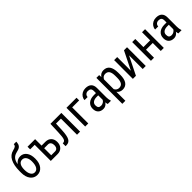

<svg xmlns="http://www.w3.org/2000/svg" viewBox="272 -2192 3828 3828"><g transform="rotate(-45 2186.5 -277.5)"><path d="M265.6 -498Q349.1 -498 398.4 -431.9Q447.8 -365.7 447.8 -254.9V-247.6Q447.8 -130.4 393.1 -60.3Q338.4 9.8 248.5 9.8Q158.7 9.8 104 -61Q49.3 -131.8 49.3 -251.5V-295.9Q49.3 -459.5 100.6 -557.9Q151.9 -656.2 251 -679.2Q308.1 -692.4 328.4 -710.4Q348.6 -728.5 348.6 -758.3H418.5L418 -739.3Q412.1 -642.6 325.2 -616.7L265.6 -600.1Q201.2 -582.5 166.7 -538.1Q132.3 -493.7 122.1 -421.9Q181.6 -498 265.6 -498ZM248 -423.8Q196.3 -423.8 166.3 -379.9Q136.2 -335.9 136.2 -247.6Q136.2 -161.6 166 -112.5Q195.8 -63.5 248.5 -63.5Q301.3 -63.5 331.5 -112.8Q361.8 -162.1 361.8 -258.8Q361.8 -335 331.3 -379.4Q300.8 -423.8 248 -423.8Z M505.9 -528.3H719.7V-346.2H828.6Q904.3 -345.7 949.2 -299.8Q994.1 -253.9 994.1 -174.8Q994.1 -95.7 948.7 -48.1Q903.3 -0.5 828.6 0H633.8V-454.1H505.9ZM719.7 -272.5V-73.7H827.1Q865.7 -73.7 886.5 -99.9Q907.2 -126 907.2 -171.4Q907.2 -215.3 887 -243.4Q866.7 -271.5 830.1 -272.5Z M1459.5 -528.3V0H1373V-453.6H1233.9L1225.6 -274.4Q1218.8 -125.5 1185.5 -63.2Q1152.3 -1 1079.1 0H1050.3V-79.6L1072.3 -81.5Q1108.4 -86.4 1123.3 -130.1Q1138.2 -173.8 1143.1 -302.2L1151.4 -528.3Z M1887.2 -453.6H1690.4V0H1603.5V-528.3H1887.2Z M2239.7 0Q2231.9 -17.1 2228.5 -57.6Q2182.6 9.8 2111.3 9.8Q2039.6 9.8 1999.3 -30.5Q1959 -70.8 1959 -144Q1959 -224.6 2013.7 -272Q2068.4 -319.3 2163.6 -320.3H2227.1V-376.5Q2227.1 -423.8 2206.1 -443.8Q2185.1 -463.9 2142.1 -463.9Q2103 -463.9 2078.6 -440.7Q2054.2 -417.5 2054.2 -381.8H1967.8Q1967.8 -422.4 1991.7 -459.2Q2015.6 -496.1 2056.2 -517.1Q2096.7 -538.1 2146.5 -538.1Q2227.5 -538.1 2269.8 -497.8Q2312 -457.5 2313 -380.4V-113.8Q2313.5 -52.7 2329.6 -7.8V0ZM2124.5 -68.8Q2156.2 -68.8 2185.1 -86.4Q2213.9 -104 2227.1 -130.4V-256.3H2178.2Q2116.7 -255.4 2081.1 -228.8Q2045.4 -202.1 2045.4 -154.3Q2045.4 -109.4 2063.5 -89.1Q2081.5 -68.8 2124.5 -68.8Z M2828.6 -238.8Q2828.6 -113.3 2783.4 -51.8Q2738.3 9.8 2655.8 9.8Q2576.2 9.8 2533.2 -50.3V203.1H2447.3V-528.3H2525.4L2529.8 -469.7Q2573.2 -538.1 2654.3 -538.1Q2741.2 -538.1 2784.2 -477.5Q2827.1 -417 2828.6 -296.4ZM2742.7 -288.1Q2742.7 -377 2715.3 -419.2Q2688 -461.4 2627.4 -461.4Q2565.4 -461.4 2533.2 -399.4V-124.5Q2564.9 -64 2628.4 -64Q2687 -64 2714.6 -106.2Q2742.2 -148.4 2742.7 -235.4Z M3225.6 -528.3H3311.5V0H3225.6V-385.3L3034.2 0H2947.8V-528.3H3034.2V-142.6Z M3820.3 0H3734.4V-225.6H3543.9V0H3457V-528.3H3543.9V-299.3H3734.4V-528.3H3820.3Z M4230 0Q4222.2 -17.1 4218.8 -57.6Q4172.9 9.8 4101.6 9.8Q4029.8 9.8 3989.5 -30.5Q3949.2 -70.8 3949.2 -144Q3949.2 -224.6 4003.9 -272Q4058.6 -319.3 4153.8 -320.3H4217.3V-376.5Q4217.3 -423.8 4196.3 -443.8Q4175.3 -463.9 4132.3 -463.9Q4093.3 -463.9 4068.8 -440.7Q4044.4 -417.5 4044.4 -381.8H3958Q3958 -422.4 3981.9 -459.2Q4005.9 -496.1 4046.4 -517.1Q4086.9 -538.1 4136.7 -538.1Q4217.8 -538.1 4260 -497.8Q4302.2 -457.5 4303.2 -380.4V-113.8Q4303.7 -52.7 4319.8 -7.8V0ZM4114.7 -68.8Q4146.5 -68.8 4175.3 -86.4Q4204.1 -104 4217.3 -130.4V-256.3H4168.5Q4106.9 -255.4 4071.3 -228.8Q4035.6 -202.1 4035.6 -154.3Q4035.6 -109.4 4053.7 -89.1Q4071.8 -68.8 4114.7 -68.8Z"/></g></svg>

Font: Roboto Condensed
Style: Regular
Weight: 400
Designer: Google
Version: Version 2.001047; 2015